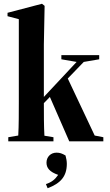

<svg xmlns="http://www.w3.org/2000/svg" viewBox="-20 -751 584 1020"><path d="M24 0H264V-22L216 -30C213 -79 213 -146 213 -203L245 -236L348 0H529V-22L483 -31L340 -334L425 -422L507 -436V-458H306V-436L387 -422L213 -236V-515L217 -720L203 -731L20 -683V-665L80 -649V-209C80 -154 80 -83 77 -31L24 -22ZM335 119C335 105 332 89 328 75C309 64 298 60 280 60C250 60 227 82 227 113C227 141 243 162 289 178C272 203 254 217 224 227L233 249C302 223 335 186 335 119Z"/></svg>

Font: Source Serif 4 Display
Style: Bold
Weight: 700
Designer: Frank Grießhammer
Foundry: Adobe Systems Incorporated
Version: Version 4.004;hotconv 1.0.117;makeotfexe 2.5.65602